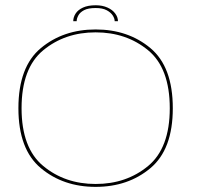

<svg xmlns="http://www.w3.org/2000/svg" viewBox="-20 -706 757 730"><path d="M343.5 4.5Q467 4.5 552 -66.8Q637 -138 637 -294.5Q637 -452 552 -523Q467 -594 343.5 -594Q220.5 -594 135.2 -523Q50 -452 50 -294.5Q50 -138 135.2 -66.8Q220.5 4.5 343.5 4.5ZM343.5 -6.5Q227 -6.5 144.5 -74.8Q62 -143 62 -294.5Q62 -447 144.5 -515Q227 -583 343.5 -583Q460.5 -583 543 -515Q625.5 -447 625.5 -294.5Q625.5 -143 543 -74.8Q460.5 -6.5 343.5 -6.5ZM344 -686Q314.5 -686 295.5 -677.2Q276.5 -668.5 267.5 -654.5Q258.5 -640.5 258.5 -625.5H271.5Q271.5 -635.5 277.8 -647.2Q284 -659 299.5 -667.2Q315 -675.5 344 -675.5Q370 -675.5 385.8 -667Q401.5 -658.5 408.8 -647Q416 -635.5 416 -625.5H428.5Q428.5 -640.5 418.2 -654.5Q408 -668.5 388.8 -677.2Q369.5 -686 344 -686Z"/></svg>

Font: Anybody Expanded Thin
Style: Regular
Weight: 250
Width: 7
Version: Version 1.113;gftools[0.9.25]